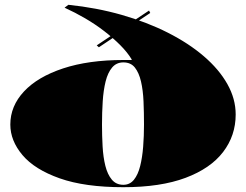

<svg xmlns="http://www.w3.org/2000/svg" viewBox="-20 -765 1025 800"><path d="M494 15Q333 15 228.5 -22Q124 -59 73.5 -119Q23 -179 23 -246Q23 -323 80 -384Q137 -445 243 -480Q349 -515 494 -515Q502 -515 511 -515Q520 -515 528 -515L529 -517Q511 -547 481 -577Q451 -607 414 -635.5Q377 -664 335 -688.5Q293 -713 249 -733L265 -745Q382 -733 487 -703Q592 -673 679 -629Q766 -585 829.5 -530.5Q893 -476 927.5 -414.5Q962 -353 962 -288Q962 -200 909.5 -131.5Q857 -63 753 -24Q649 15 494 15ZM494 5Q521 5 538 -16Q555 -37 564 -73Q573 -109 576.5 -154Q580 -199 580 -246Q580 -296 578 -342.5Q576 -389 567.5 -425.5Q559 -462 542 -483.5Q525 -505 494 -505Q465 -505 447 -483.5Q429 -462 420 -425.5Q411 -389 408 -342.5Q405 -296 405 -246Q405 -200 407.5 -155Q410 -110 419 -74Q428 -38 446 -16.5Q464 5 494 5ZM392 -568 383 -576 601 -721 606 -711Z"/></svg>

Font: Kalnia SemiExpanded
Style: Bold
Weight: 700
Width: 6
Designer: Frida Medrano
Foundry: Frida Medrano
Version: Version 1.105